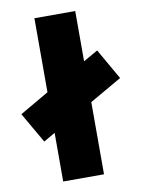

<svg xmlns="http://www.w3.org/2000/svg" viewBox="-100 -764 605 820"><g transform="rotate(-10 202.0 -354.0)"><path d="M107 0V-211L57 -182L-19 -314L107 -387V-708H284V-490L347 -526L423 -393L284 -313V0Z"/></g></svg>

Font: Onest Black
Style: Regular
Weight: 900
Designer: Dmitri Voloshin, Andrey Kudryavtsev
Foundry: Dmitri Voloshin, Andrey Kudryavtsev
Version: Version 1.000;gftools[0.9.33]